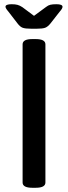

<svg xmlns="http://www.w3.org/2000/svg" viewBox="-20 -887 323 909"><path d="M87 -23V-677Q87 -702 133 -702H149Q195 -702 195 -677V-23Q195 2 149 2H133Q87 2 87 -23ZM63 -776 19 -833Q6 -848 6 -855Q6 -867 35 -867Q52 -867 63 -864Q74 -861 86 -853L141 -812L198 -854Q208 -862 218.5 -864.5Q229 -867 247 -867Q276 -867 276 -855Q276 -851 273 -845.5Q270 -840 262 -831L219 -776Q206 -760 193.5 -755.5Q181 -751 154 -751H128Q100 -751 87.5 -755.5Q75 -760 63 -776Z"/></svg>

Font: Asap-Medium
Style: Regular
Weight: 500
Designer: Pablo Cosgaya
Foundry: Omnibus-Type
Version: Version 2.000; ttfautohint (v1.8)